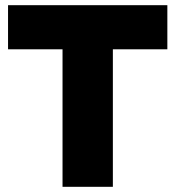

<svg xmlns="http://www.w3.org/2000/svg" viewBox="-20 -720 677 740"><path d="M415 -530H625V-700H11V-530H221V0H415Z"/></svg>

Font: Geom Black
Style: Bold
Weight: 900
Version: Version 1.102